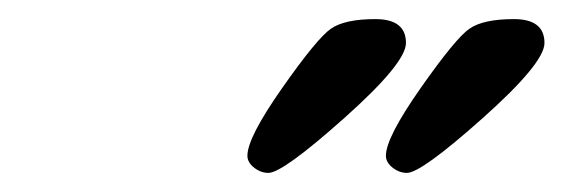

<svg xmlns="http://www.w3.org/2000/svg" viewBox="-20 -684 590 201"><path d="M405 -639Q405 -618 340.5 -560.5Q276 -503 261 -503Q253 -503 246 -508.5Q239 -514 239 -521Q239 -540 275.5 -592Q312 -644 326.5 -654Q341 -664 373 -664Q405 -664 405 -639ZM550 -639Q550 -618 485.5 -560.5Q421 -503 406 -503Q398 -503 391 -508.5Q384 -514 384 -521Q384 -540 420.5 -592Q457 -644 471.5 -654Q486 -664 518 -664Q550 -664 550 -639Z"/></svg>

Font: Mr Dafoe
Style: Regular
Weight: 400
Designer: Alejandro Paul
Foundry: Alejandro Paul
Version: Version 1.000